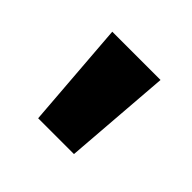

<svg xmlns="http://www.w3.org/2000/svg" viewBox="-79 -803 436 436"><g transform="rotate(45 139.5 -585.0)"><path d="M217 -714 197 -456H82L62 -714Z"/></g></svg>

Font: Noto Kufi Arabic ExtraBold
Style: Regular
Weight: 800
Designer: Monotype Design Team, David Williams, Khaled Hosny
Foundry: Google LLC
Version: Version 2.109; ttfautohint (v1.8.4.7-5d5b)